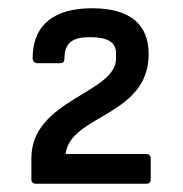

<svg xmlns="http://www.w3.org/2000/svg" viewBox="-20 -795 443 465"><path d="M67 -350H335C341 -350 345 -354 345 -360V-412C345 -418 341 -422 335 -422H139C149 -517 340 -513 340 -664C340 -737 294 -775 203 -775C112 -775 59 -736 59 -653C60 -646 64 -642 70 -642H126C132 -642 136 -645 136 -652C136 -692 156 -705 198 -705C242 -705 261 -692 261 -666V-653C261 -569 56 -554 56 -412V-360C56 -354 60 -350 67 -350Z"/></svg>

Font: Sofia Sans Cond SemiBold
Style: Regular
Weight: 600
Width: 3
Designer: Botio Nikoltchev, Ani Petrova
Foundry: lettersoup
Version: Version 4.100